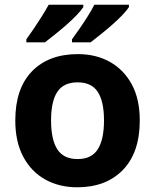

<svg xmlns="http://www.w3.org/2000/svg" viewBox="-20 -786 659 816"><path d="M574 -274Q574 -138 502.5 -64Q431 10 308 10Q232 10 172.5 -23Q113 -56 79 -119.5Q45 -183 45 -274Q45 -410 116 -483Q187 -556 311 -556Q388 -556 447 -523Q506 -490 540 -427.5Q574 -365 574 -274ZM197 -274Q197 -193 223.5 -151.5Q250 -110 310 -110Q369 -110 395.5 -151.5Q422 -193 422 -274Q422 -355 395.5 -395.5Q369 -436 310 -436Q250 -436 223.5 -395.5Q197 -355 197 -274ZM528 -756Q520 -743 501 -723Q482 -703 457 -681Q432 -659 407.5 -639.5Q383 -620 365 -606H286V-619Q300 -638 318 -664Q336 -690 353 -717Q370 -744 381 -766H528ZM334 -756Q326 -743 307 -723Q288 -703 263 -681Q238 -659 213.5 -639.5Q189 -620 171 -606H92V-619Q106 -638 123.5 -664Q141 -690 158 -717Q175 -744 187 -766H334Z"/></svg>

Font: Noto Sans Adlam
Style: Regular
Weight: 400
Designer: Mark Jamra, Neil Patel
Foundry: JamraPatel LLC
Version: Version 3.001